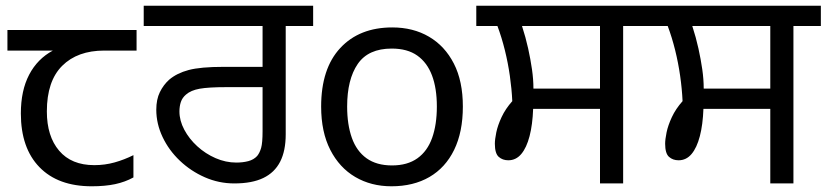

<svg xmlns="http://www.w3.org/2000/svg" viewBox="-20 -642 2893 672"><path d="M301 10Q183 10 118 -57Q53 -124 53 -245Q53 -325 82 -380.5Q111 -436 165 -465H6V-537H458V-465H345Q251 -465 197.5 -411.5Q144 -358 144 -252Q144 -165 187 -114.5Q230 -64 310 -64Q347 -64 381 -73.5Q415 -83 447 -99V-21Q418 -5 383 2.5Q348 10 301 10Z M800 0Q746 0 697 -21.5Q648 -43 609.5 -79.5Q571 -116 549 -162.5Q527 -209 527 -258Q527 -294 539.5 -319.5Q552 -345 572 -363Q599 -386 640.5 -397Q682 -408 762 -408H899V-551H483V-622H1076V-551H980V-172Q980 -114 960.5 -76Q941 -38 901.5 -19Q862 0 800 0ZM807 -73Q830 -73 849 -78Q868 -83 880 -96Q889 -107 894 -124.5Q899 -142 899 -183V-337H772Q710 -337 679 -331.5Q648 -326 631 -311Q618 -300 613 -285Q608 -270 608 -252Q608 -220 625 -188Q642 -156 670.5 -130Q699 -104 734.5 -88.5Q770 -73 807 -73Z M1600 -269Q1600 -180 1569.5 -117.5Q1539 -55 1483 -22.5Q1427 10 1350 10Q1279 10 1223.5 -22.5Q1168 -55 1136 -117.5Q1104 -180 1104 -269Q1104 -402 1171 -474Q1238 -546 1353 -546Q1426 -546 1481.5 -513.5Q1537 -481 1568.5 -419.5Q1600 -358 1600 -269ZM1195 -269Q1195 -206 1211.5 -159.5Q1228 -113 1263 -88Q1298 -63 1352 -63Q1406 -63 1441 -88Q1476 -113 1492.5 -159.5Q1509 -206 1509 -269Q1509 -333 1492 -378Q1475 -423 1440.5 -447.5Q1406 -472 1351 -472Q1269 -472 1232 -418Q1195 -364 1195 -269Z M2080 0V-261H1846Q1844 -206 1833.5 -165.5Q1823 -125 1804.5 -103Q1786 -81 1759 -81Q1739 -81 1725.5 -93Q1712 -105 1712 -139Q1712 -154 1717 -178.5Q1722 -203 1735.5 -232Q1749 -261 1773 -288Q1771 -331 1764.5 -376.5Q1758 -422 1747 -466.5Q1736 -511 1721 -551H1647V-622H2257V-551H2161V0ZM1847 -332H2080V-551H1807Q1820 -511 1828.5 -472.5Q1837 -434 1842 -399Q1847 -364 1847 -332Z M2676 0V-261H2442Q2440 -206 2429.5 -165.5Q2419 -125 2400.5 -103Q2382 -81 2355 -81Q2335 -81 2321.5 -93Q2308 -105 2308 -139Q2308 -154 2313 -178.5Q2318 -203 2331.5 -232Q2345 -261 2369 -288Q2367 -331 2360.5 -376.5Q2354 -422 2343 -466.5Q2332 -511 2317 -551H2243V-622H2853V-551H2757V0ZM2443 -332H2676V-551H2403Q2416 -511 2424.5 -472.5Q2433 -434 2438 -399Q2443 -364 2443 -332Z"/></svg>

Font: gurmukhi15
Style: Book
Weight: 400
Designer: Jelle Bosma - Monotype Design Team
Foundry: Monotype Imaging Inc.
Version: Version 2.003